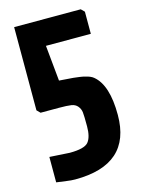

<svg xmlns="http://www.w3.org/2000/svg" viewBox="-116 -821 675 905"><g transform="rotate(-15 221.0 -368.0)"><path d="M44 -752H369L385 -736V-628H166L183 -454Q193 -453 216.5 -451.5Q240 -450 251 -449Q262 -448 280 -445.5Q298 -443 308 -440Q334 -434 347 -423Q409 -372 409 -226Q409 16 137 16Q117 16 94.5 12.5Q72 9 46 6V-118Q142 -112 144 -112Q216 -112 235.5 -135.5Q255 -159 255 -211.5Q255 -264 253 -280.5Q251 -297 240 -310.5Q229 -324 209 -327Q189 -330 150 -330H60L44 -346Z"/></g></svg>

Font: Chau Philomene One
Style: Regular
Weight: 400
Designer: Vicente Lamonaca
Foundry: TipoType
Version: Version 1.002